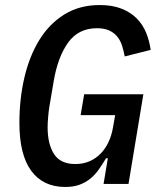

<svg xmlns="http://www.w3.org/2000/svg" viewBox="-20 -730 640 762"><path d="M408 -102H401Q387 -79 372.5 -58Q358 -37 339 -21.5Q320 -6 296 3Q272 12 239 12Q151 12 104 -52Q57 -116 57 -242Q57 -338 77 -423Q97 -508 136.5 -572Q176 -636 236 -673Q296 -710 376 -710Q426 -710 462.5 -695.5Q499 -681 523 -656.5Q547 -632 560 -600Q573 -568 578 -532L475 -506Q471 -528 464.5 -548.5Q458 -569 445.5 -584.5Q433 -600 413.5 -609Q394 -618 365 -618Q291 -618 250 -560.5Q209 -503 193 -407L176 -307Q173 -289 171 -265Q169 -241 169 -225Q169 -158 194.5 -118.5Q220 -79 279 -79Q311 -79 336.5 -90.5Q362 -102 380.5 -121.5Q399 -141 411 -167Q423 -193 428 -222L437 -273H300L314 -356H549L490 0H391Z"/></svg>

Font: IBM Plex Mono Medm
Style: Italic
Weight: 500
Italic angle: -9°
Monospace: yes
Designer: Mike Abbink, Paul van der Laan, Pieter van Rosmalen
Foundry: Bold Monday
Version: Version 2.3